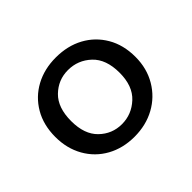

<svg xmlns="http://www.w3.org/2000/svg" viewBox="-93 -843 625 625"><g transform="rotate(-45 220.0 -530.0)"><path d="M215 -348Q162 -348 120.5 -371Q79 -394 55.5 -435.5Q32 -477 32 -530Q32 -585 56 -626Q80 -667 121.5 -689.5Q163 -712 216 -712Q270 -712 311.5 -689.5Q353 -667 377 -626Q401 -585 401 -530Q401 -477 376.5 -435.5Q352 -394 310 -371Q268 -348 215 -348ZM215 -406Q260 -406 294 -437.5Q328 -469 328 -530Q328 -592 294.5 -623.5Q261 -655 215 -655Q170 -655 137.5 -623.5Q105 -592 105 -530Q105 -469 137.5 -437.5Q170 -406 215 -406Z"/></g></svg>

Font: Host Grotesk Light
Style: Regular
Weight: 400
Version: Version 1.003